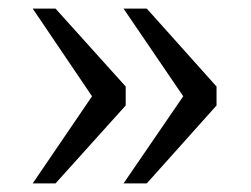

<svg xmlns="http://www.w3.org/2000/svg" viewBox="-20 -498 583 446"><path d="M429 -240 267 -478H321L483 -297V-253L321 -72H267L428 -307ZM217 -240 56 -478H109L272 -297V-253L109 -72H56L216 -307Z"/></svg>

Font: Roboto Serif SemiCondensed Light
Style: Regular
Weight: 300
Width: 4
Designer: Greg Gazdowicz
Foundry: Commercial Type
Version: Version 1.007